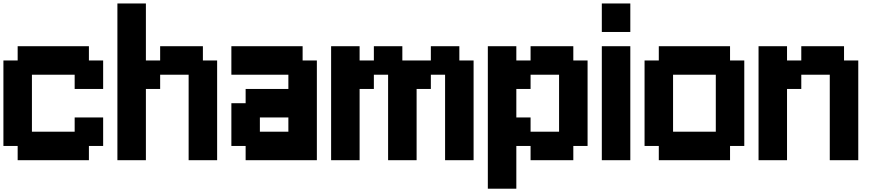

<svg xmlns="http://www.w3.org/2000/svg" viewBox="-20 -937 5123 1123"><path d="M0 -83.3V-583.3H83.3V-666.7H500V-583.3H583.3V-416.7H416.7V-500H166.7V-166.7H416.7V-250H583.3V-83.3H500V0H83.3V-83.3Z M666.7 0V-916.7H833.3V-583.3H916.7V-666.7H1166.7V-583.3H1250V0H1083.3V-500H916.7V-416.7H833.3V0Z M1333.3 -83.3V-333.3H1416.7V-416.7H1666.7V-500H1333.3V-666.7H1750V-583.3H1833.3V0H1416.7V-83.3ZM1500 -166.7H1666.7V-250H1500Z M1916.7 0V-666.7H2083.3V-583.3H2166.7V-666.7H2333.3V-583.3H2500V-666.7H2666.7V-583.3H2750V0H2583.3V-500H2500V-416.7H2416.7V0H2250V-500H2166.7V-416.7H2083.3V0Z M2833.3 166.7V-666.7H3000V-583.3H3083.3V-666.7H3333.3V-583.3H3416.7V-83.3H3333.3V0H3083.3V-83.3H3000V166.7ZM3000 -250H3083.3V-166.7H3250V-500H3083.3V-416.7H3000Z M3500 0V-666.7H3666.7V0ZM3500 -750V-916.7H3666.7V-750Z M3750 -83.3V-583.3H3833.3V-666.7H4250V-583.3H4333.3V-83.3H4250V0H3833.3V-83.3ZM3916.7 -166.7H4166.7V-500H3916.7Z M4416.7 0V-666.7H4583.3V-583.3H4666.7V-666.7H4916.7V-583.3H5000V0H4833.3V-500H4666.7V-416.7H4583.3V0Z"/></svg>

Font: Galmuri11 Bold
Style: Regular
Weight: 700
Designer: Lee Minseo (quiple)
Version: Version 2.397;hotconv 1.1.1;makeotfexe 2.6.0 DEVELOPMENT